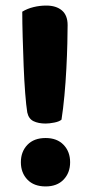

<svg xmlns="http://www.w3.org/2000/svg" viewBox="-20 -653 329 690"><path d="M223 -563Q223 -539 222 -497Q221 -455 218.5 -406.5Q216 -358 211.5 -309.5Q207 -261 201 -223Q193 -216 175 -212.5Q157 -209 144 -209Q118 -209 100.5 -217.5Q83 -226 78 -249Q74 -273 70.5 -318.5Q67 -364 65 -416Q63 -468 61.5 -520Q60 -572 60 -611Q78 -622 100.5 -627.5Q123 -633 146 -633Q182 -633 202.5 -615.5Q223 -598 223 -563ZM55 -70Q55 -108 78.5 -132.5Q102 -157 144 -157Q185 -157 208.5 -132.5Q232 -108 232 -70Q232 -32 208.5 -7.5Q185 17 144 17Q102 17 78.5 -7.5Q55 -32 55 -70Z"/></svg>

Font: Baloo Tammudu 2
Style: Bold
Weight: 700
Designer: Maithili Shingre, Omkar Shende and Ek Type
Foundry: Ek Type
Version: Version 1.640;hotconv 1.0.111;makeotfexe 2.5.65597; ttfautoh